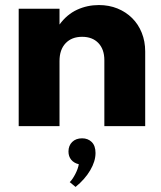

<svg xmlns="http://www.w3.org/2000/svg" viewBox="-20 -500 640 761"><path d="M54.1 0V-465.5H215.9V-402.7Q245 -442.7 285.5 -461.4Q325.9 -480 371.8 -480Q411.8 -480 445.5 -466.4Q479.1 -452.7 503.6 -428.4Q528.2 -404.1 541.8 -370.2Q555.5 -336.4 555.5 -295.9V0H393.6V-261.4Q393.6 -304.5 370 -329.3Q346.4 -354.1 305.5 -354.1Q264.1 -354.1 240 -328.6Q215.9 -303.2 215.9 -258.2V0ZM256.4 221.8Q261.8 216.8 267.5 208.4Q273.2 200 278.4 190Q283.6 180 287.3 169.8Q290.9 159.5 292.3 150.9Q273.2 146.4 262.3 133.2Q251.4 120 251.4 100.5Q251.4 77.3 266.1 62.7Q280.9 48.2 305.5 48.2Q328.6 48.2 343.6 63Q358.6 77.7 358.6 106.4Q358.6 139.1 337.7 174.8Q316.8 210.5 279.5 240.9Z"/></svg>

Font: Spartan ExtBd
Style: Regular
Weight: 800
Designer: Matt Bailey, Mirko Velimirovic
Foundry: Matt Bailey
Version: Version 1.005